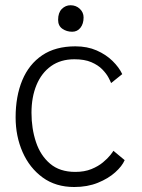

<svg xmlns="http://www.w3.org/2000/svg" viewBox="-20 -728 553 750"><path d="M467 -102.5Q457 -79 430 -54.8Q403 -30.5 362.2 -14Q321.5 2.5 270 2.5Q197.5 2.5 146.5 -34.8Q95.5 -72 68.2 -134Q41 -196 41 -269.5Q41 -352 67 -414.5Q93 -477 144.8 -512Q196.5 -547 274.5 -547Q321 -547 357.5 -531Q394 -515 419.5 -490Q445 -465 457.5 -438.5L414 -403.5Q411.5 -410.5 403.5 -425.5Q395.5 -440.5 379.5 -457Q363.5 -473.5 337 -485Q310.5 -496.5 270.5 -496.5Q217 -496.5 179.5 -469.8Q142 -443 122.5 -395.8Q103 -348.5 103 -287.5Q103 -226 120.5 -173.2Q138 -120.5 175.8 -88.5Q213.5 -56.5 274 -56.5Q310 -56.5 337 -67.5Q364 -78.5 382.2 -93.8Q400.5 -109 410.8 -122Q421 -135 423 -139ZM255.5 -707.5Q277 -707.5 291.8 -693.5Q306.5 -679.5 306.5 -660Q306.5 -635 294.2 -619.5Q282 -604 262 -604Q240.5 -604 223.8 -615.5Q207 -627 207 -650.5Q207 -678.5 221.5 -693Q236 -707.5 255.5 -707.5Z"/></svg>

Font: Grandstander ExtraLight
Style: Regular
Weight: 200
Designer: Tyler Finck
Foundry: Etcetera Type Co
Version: Version 1.200; ttfautohint (v1.8.3)